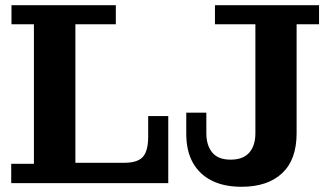

<svg xmlns="http://www.w3.org/2000/svg" viewBox="-20 -702 1258 736"><path d="M23 0V-74H110V-609H24V-682H424V-609H269V0ZM269 0V-78H625V0ZM456 -78Q508 -78 528 -101Q548 -124 548 -178V-257H625V-78ZM906 14Q839 14 792 -9.5Q745 -33 719.5 -78Q694 -123 694 -190V-270H771V-191Q771 -145 793.5 -117.5Q816 -90 864 -90Q912 -90 935.5 -117Q959 -144 959 -191V-609H804V-682H1203V-609H1117V-191Q1117 -90 1061.5 -38Q1006 14 906 14Z"/></svg>

Font: Montagu Slab 144pt SemiBold
Style: Regular
Weight: 600
Version: Version 1.000